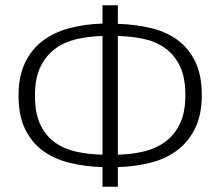

<svg xmlns="http://www.w3.org/2000/svg" viewBox="-20 -705 832 725"><path d="M425 -685V-615Q490 -613 548 -599.5Q606 -586 649 -555Q692 -524 717 -473Q742 -422 742 -346Q742 -273 717.5 -222Q693 -171 650.5 -138.5Q608 -106 550 -91Q492 -76 425 -74V0H367V-74Q301 -76 243.5 -90Q186 -104 143 -135Q100 -166 75 -217Q50 -268 50 -344Q50 -417 74.5 -468Q99 -519 141.5 -551Q184 -583 242 -598.5Q300 -614 367 -616V-685ZM112 -344Q112 -276 133 -233Q154 -190 189.5 -165.5Q225 -141 271 -131.5Q317 -122 367 -121V-569Q317 -568 270.5 -557.5Q224 -547 189 -521.5Q154 -496 133 -453Q112 -410 112 -344ZM680 -346Q680 -413 659 -456Q638 -499 602.5 -524Q567 -549 521 -558.5Q475 -568 425 -569V-121Q475 -122 521 -132.5Q567 -143 602.5 -168.5Q638 -194 659 -237Q680 -280 680 -346Z"/></svg>

Font: Jldddboxgfspflltxgxzjzlszac
Style: Regular
Weight: 300
Designer: Carrois Corporate & Edenspiekermann
Foundry: Carrois Corporate GbR & Edenspiekermann AG
Version: Version 2.001